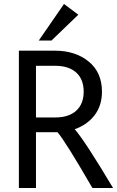

<svg xmlns="http://www.w3.org/2000/svg" viewBox="-20 -946 589 966"><path d="M161 -281V0H75V-691H257Q359 -691 426 -636.5Q493 -582 493 -485Q493 -415 456 -366.5Q419 -318 356 -296Q408 -236 549 0H445Q306 -240 269 -281ZM161 -355H257Q326 -355 363.5 -389Q401 -423 401 -485Q401 -547 363.5 -581Q326 -615 257 -615H161ZM239 -742H175L302 -926L374 -872Z"/></svg>

Font: Average Sans
Style: Regular
Weight: 400
Designer: Eduardo Rodriguez Tunni
Foundry: Eduardo Rodriguez Tunni
Version: Version 1.001